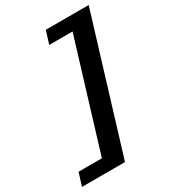

<svg xmlns="http://www.w3.org/2000/svg" viewBox="-285 -835 933 1048"><g transform="rotate(-30 181.0 -311.0)"><path d="M445 -732 188 109.5H-83L-58 28.5H89L296.5 -651H149.5L174.5 -732Z"/></g></svg>

Font: Newsreader 6pt SemiBold
Style: Italic
Weight: 600
Italic angle: -17°
Designer: Hugues Gentile
Foundry: Production Type
Version: Version 1.003; ttfautohint (v1.8.3)